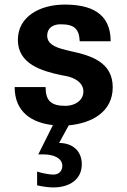

<svg xmlns="http://www.w3.org/2000/svg" viewBox="-20 -534 556 838"><path d="M337 183C337 124 296 90 238 90L280 13C381 4 472 -46 472 -153C472 -263 377 -292 287 -311L271 -315C214 -328 186 -345 186 -379C186 -409 208 -428 244 -428C304 -428 325 -409 328 -354H463C463 -480 372 -514 262 -514C156 -514 58 -463 58 -360C58 -255 161 -224 248 -206L269 -202C304 -195 344 -175 344 -134C344 -96 307 -72 266 -72C202 -72 179 -95 179 -154H44C44 -44 120 2 211 12L147 140H173C205 140 252 152 252 190C252 212 237 228 213 228C205 228 177 226 142 215V275C174 282 196 284 213 284C284 284 337 249 337 183Z"/></svg>

Font: Perun
Style: Bold
Weight: 700
Foundry: Copyright (c) Stefan Peev, Context Ltd, 2016
Version: Version 1.089